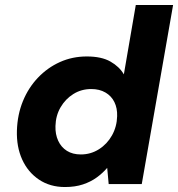

<svg xmlns="http://www.w3.org/2000/svg" viewBox="-20 -740 716 772"><path d="M241 12Q181 12 136.5 -18Q92 -48 69 -99Q46 -150 48 -215Q50 -279 72 -333Q94 -387 132.5 -427.5Q171 -468 221 -490.5Q271 -513 329 -513Q388 -513 424 -492.5Q460 -472 478 -441L526 -720H676L550 0H417L411 -65Q393 -44 369 -26.5Q345 -9 313.5 1.5Q282 12 241 12ZM305 -119Q345 -119 378 -140Q411 -161 430.5 -196Q450 -231 451 -273Q452 -305 440 -329.5Q428 -354 404 -368Q380 -382 347 -382Q307 -382 275 -362Q243 -342 223.5 -308.5Q204 -275 203 -233Q202 -200 214 -174Q226 -148 249 -133.5Q272 -119 305 -119Z"/></svg>

Font: DM Sans 18pt Black
Style: Italic
Weight: 900
Italic angle: -10°
Designer: Colophon Foundry, Jonny Pinhorn
Foundry: Colophon Foundry
Version: Version 4.004;gftools[0.9.30]